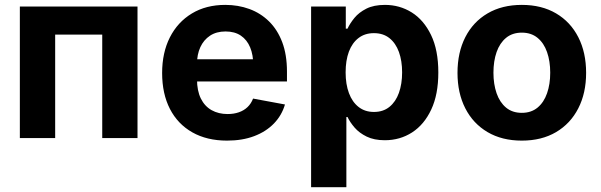

<svg xmlns="http://www.w3.org/2000/svg" viewBox="-20 -573 2493 797"><path d="M550.8 -545.9V0H404.4V-429.5H209V0H62.4V-545.9Z M922.6 10.7Q839 10.7 778.4 -23.6Q717.9 -57.8 685.4 -120.8Q653 -183.8 653 -270.1Q653 -354.4 685.2 -418Q717.5 -481.5 776.5 -517.1Q835.4 -552.7 915.2 -552.7Q968.7 -552.7 1015.1 -535.7Q1061.6 -518.7 1096.7 -484.3Q1131.8 -449.9 1151.5 -398Q1171.2 -346 1171.2 -275.8V-234.7H713.1V-326.9H1099.8L1031.4 -302.2Q1031.4 -344.8 1018.4 -376.3Q1005.4 -407.7 979.8 -425.1Q954.2 -442.4 916.3 -442.4Q878.3 -442.4 851.8 -424.9Q825.4 -407.3 811.6 -377.2Q797.8 -347.1 797.8 -308.7V-243.8Q797.8 -196.4 813.6 -164.2Q829.5 -132 858.2 -115.8Q887 -99.6 924.9 -99.6Q950.5 -99.6 971.5 -106.9Q992.5 -114.2 1007.5 -128.5Q1022.6 -142.9 1030.5 -163.8L1162.9 -139.3Q1149.7 -94.1 1117.1 -60.4Q1084.4 -26.6 1035.3 -8Q986.1 10.7 922.6 10.7Z M1271.4 204.1V-545.9H1415.4V-454H1422.5Q1432.6 -475.8 1451.3 -498.7Q1470 -521.5 1500.9 -537.1Q1531.7 -552.7 1578.1 -552.7Q1638.8 -552.7 1689 -521.5Q1739.1 -490.2 1769.3 -427.7Q1799.5 -365.3 1799.5 -272Q1799.5 -181.1 1770.2 -118.5Q1740.9 -55.8 1690.6 -23.3Q1640.3 9.1 1577.3 9.1Q1532.9 9.1 1502.1 -6Q1471.3 -21 1452.1 -43.2Q1432.9 -65.4 1422.5 -87.4H1417.8V204.1ZM1532.2 -108.3Q1570.5 -108.3 1596.5 -129.3Q1622.5 -150.3 1635.9 -187.4Q1649.2 -224.6 1649.2 -272.5Q1649.2 -320.4 1636 -357.1Q1622.7 -393.8 1596.7 -414.6Q1570.7 -435.4 1532.2 -435.4Q1494.5 -435.4 1468.3 -415.2Q1442 -395.1 1428.3 -358.7Q1414.7 -322.2 1414.7 -272.5Q1414.7 -223.3 1428.5 -186.4Q1442.2 -149.5 1468.6 -128.9Q1495 -108.3 1532.2 -108.3Z M2146.1 10.7Q2063.9 10.7 2003.9 -24.6Q1943.9 -59.9 1911.5 -123.3Q1879.1 -186.6 1879.1 -270.6Q1879.1 -355.2 1911.5 -418.7Q1943.9 -482.2 2003.9 -517.4Q2063.9 -552.7 2146.1 -552.7Q2228.4 -552.7 2288.3 -517.4Q2348.1 -482.2 2380.5 -418.7Q2413 -355.2 2413 -270.6Q2413 -186.6 2380.5 -123.3Q2348.1 -59.9 2288.3 -24.6Q2228.4 10.7 2146.1 10.7ZM2146.1 -104.6Q2185.1 -104.6 2211.4 -126.3Q2237.7 -148.1 2250.8 -185.8Q2264 -223.5 2264 -271.1Q2264 -319.2 2250.8 -356.8Q2237.7 -394.3 2211.4 -415.9Q2185.1 -437.5 2146.1 -437.5Q2106.9 -437.5 2080.7 -415.9Q2054.5 -394.3 2041.4 -356.9Q2028.3 -319.5 2028.3 -271.1Q2028.3 -223.5 2041.4 -185.8Q2054.5 -148.1 2080.7 -126.3Q2106.9 -104.6 2146.1 -104.6Z"/></svg>

Font: Inter Variable LoSnoCo
Style: Regular
Weight: 400
Designer: Rasmus Andersson
Foundry: rsms
Version: Version 4.000;git-a52131595; featfreeze: case,dlig,ss01,ss02